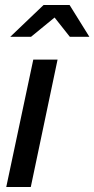

<svg xmlns="http://www.w3.org/2000/svg" viewBox="-20 -747 377 767"><path d="M5 0 113 -509H210L103 0ZM21 -600 154 -727H258L337 -600H259L198 -677L104 -600Z"/></svg>

Font: Red Hat Display Medium
Style: Italic
Weight: 500
Italic angle: -12°
Designer: Pentagram, MCKL
Foundry: Pentagram, MCKL
Version: Version 1.023; ttfautohint (v1.8.3)